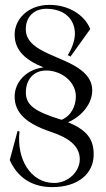

<svg xmlns="http://www.w3.org/2000/svg" viewBox="-20 -757 434 787"><path d="M194 10C300 10 364 -45 364 -124C364 -188 335 -224 259 -256C317 -281 358 -333 358 -386C358 -436 323 -467 279 -491C200 -534 90 -555 86 -632C83 -686 119 -721 169 -721C247 -721 287 -676 287 -619C287 -592 276 -561 258 -531L269 -525L350 -638C325 -699 258 -737 183 -737C94 -737 40 -678 40 -615C40 -554 80 -512 158 -481C84 -471 40 -418 40 -361C40 -293 90 -250 187 -217C254 -195 307 -163 307 -104C307 -54 260 -7 202 -7C105 -7 47 -106 60 -218L52 -220L20 -101C48 -38 102 10 194 10ZM86 -378C86 -432 119 -468 169 -468C233 -468 291 -421 291 -362C291 -322 271 -281 232 -266C126 -299 86 -324 86 -378Z"/></svg>

Font: Sinistre
Style: Regular
Weight: 400
Designer: Jules Durand
Foundry: Collletttivo
Version: Version 69.420;Glyphs 3.2 (3217)